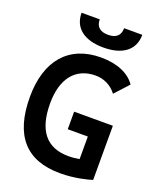

<svg xmlns="http://www.w3.org/2000/svg" viewBox="-165 -1006 916 1114"><g transform="rotate(20 293.0 -449.0)"><path d="M342.8 9.8C433.1 9.8 508.8 -10.7 537.1 -19.5V-354H297.9V-245.6H421.9V-106.4C401.9 -102.5 379.4 -100.1 354.5 -100.1C219.2 -100.1 150.4 -184.1 150.4 -352.5C150.4 -505.9 221.7 -593.8 344.7 -593.8C396.5 -593.8 443.8 -569.8 474.1 -528.8L551.8 -613.8C513.2 -670.4 438.5 -703.1 338.9 -703.1C141.1 -703.1 27.3 -573.2 27.3 -347.7C27.3 -109.4 132.3 9.8 342.8 9.8ZM329.6 -761.7C448.7 -761.7 517.1 -814.9 517.1 -908.2H404.8C404.8 -861.3 377.4 -840.3 329.6 -840.3C282.2 -840.3 254.4 -861.3 254.4 -908.2H142.1C142.1 -814.9 210.4 -761.7 329.6 -761.7Z"/></g></svg>

Font: Cascadia Code NF SemiBold
Style: Regular
Weight: 600
Monospace: yes
Designer: Aaron Bell
Foundry: Saja Typeworks
Version: Version 2404.023